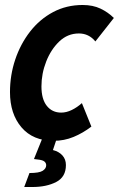

<svg xmlns="http://www.w3.org/2000/svg" viewBox="-20 -553 476 769"><path d="M20 -184Q20 -252 41 -314.5Q62 -377 100.5 -426.5Q139 -476 192.5 -504.5Q246 -533 311 -533Q352 -533 382.5 -518.5Q413 -504 436 -481L362 -387Q336 -419 296 -419Q251 -419 217.5 -387Q184 -355 165 -306.5Q146 -258 146 -207Q146 -156 167.5 -129Q189 -102 225 -102Q246 -102 267.5 -112.5Q289 -123 308 -140L346 -46Q312 -20 274.5 -4.5Q237 11 195 11Q112 11 66 -43Q20 -97 20 -184ZM77 196 98 140Q137 140 151 131Q165 122 165 109Q165 100 158 94Q151 88 132 86L116 84L156 -15L211 -9L192 48Q216 54 230 69.5Q244 85 244 108Q244 156 205 176Q166 196 110 196Z"/></svg>

Font: Radio Canada Condensed SemiBold
Style: Italic
Weight: 600
Width: 3
Italic angle: -12°
Designer: Charles Daoud, Etienne Aubert Bonn, Alexandre Saumier Demers, Jacques Le Bailly
Foundry: Radio-Canada
Version: Version 2.104; ttfautohint (v1.8.4.7-5d5b);gftools[0.9.28.de